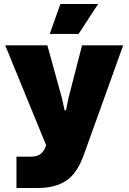

<svg xmlns="http://www.w3.org/2000/svg" viewBox="-20 -770 641 957"><path d="M62 11H131Q162 11 179.5 -0.5Q197 -12 207 -38L210 -46L6 -544H216L289 -280L302 -220H309L321 -280L389 -544H594L397 4Q363 97 308 132Q253 167 169 167H62ZM281 -750H469L372 -601H228Z"/></svg>

Font: Mona Sans Black
Style: Regular
Weight: 900
Designer: Deni Anggara
Foundry: GitHub
Version: Version 2.000